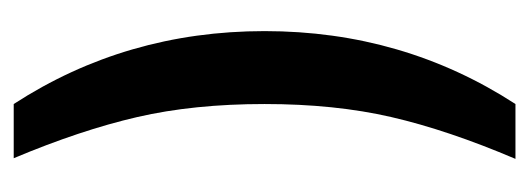

<svg xmlns="http://www.w3.org/2000/svg" viewBox="-272 -494 790 287"><g transform="rotate(90 123.5 -350.0)"><path d="M135 -725H217Q174 -624 154.5 -539.5Q135 -455 135 -350Q135 -244 154.5 -159.5Q174 -75 216 25H135Q26 -143 26 -350Q26 -557 135 -725Z"/></g></svg>

Font: Piscolabis
Style: Regular
Weight: 400
Designer: Ariel Martín Pérez
Foundry: Tunera Type Foundry
Version: Version 1.000